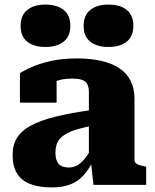

<svg xmlns="http://www.w3.org/2000/svg" viewBox="-20 -807 678 838"><path d="M381 -327V-258Q341 -250 313 -241.5Q285 -233 267 -222Q249 -211 239.5 -199Q230 -187 226 -172.5Q222 -158 222 -142Q222 -117 229 -102.5Q236 -88 249 -82Q262 -76 281 -76Q299 -76 315.5 -84.5Q332 -93 348 -112Q364 -131 381 -162L389 -112Q369 -68 344 -41Q319 -14 285.5 -1.5Q252 11 207 11Q150 11 111.5 -4Q73 -19 54 -50.5Q35 -82 35 -131Q35 -174 54 -205Q73 -236 114 -258.5Q155 -281 221 -297.5Q287 -314 381 -327ZM388 0 376 -108 368 -105V-406Q368 -424 362 -437.5Q356 -451 340.5 -457.5Q325 -464 295 -464Q253 -464 225.5 -453Q198 -442 188 -428Q178 -433 176.5 -441Q175 -449 180 -457Q185 -465 197 -470.5Q209 -476 227 -476V-359H67V-488Q83 -498 115.5 -513Q148 -528 198.5 -540Q249 -552 316 -552Q375 -552 421.5 -541.5Q468 -531 500.5 -509.5Q533 -488 550 -454.5Q567 -421 567 -376V-110Q567 -101 572 -95.5Q577 -90 586.5 -87Q596 -84 611 -81L618 -79V0ZM287 -694Q287 -649 258 -625.5Q229 -602 178 -602Q128 -602 99 -625Q70 -648 70 -694Q70 -740 99 -763.5Q128 -787 178 -787Q229 -787 258 -763.5Q287 -740 287 -694ZM562 -694Q562 -649 533.5 -625.5Q505 -602 453 -602Q403 -602 374 -625Q345 -648 345 -694Q345 -740 374 -763.5Q403 -787 453 -787Q505 -787 533.5 -763.5Q562 -740 562 -694Z"/></svg>

Font: Roboto Serif 20pt ExtraBold
Style: Regular
Weight: 800
Version: Version 1.008